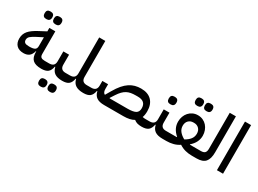

<svg xmlns="http://www.w3.org/2000/svg" viewBox="-42 -1532 3397 2531"><g transform="rotate(30 1656.5 -266.5)"><path d="M475 0Q384 0 344.5 -37.5Q305 -75 305 -154V-166H300Q285 -110 253 -85.5Q221 -61 169 -61Q100 -61 63 -98Q26 -135 26 -202Q26 -236 36 -264.5Q46 -293 67 -318Q88 -343 119.5 -365.5Q151 -388 194 -411L300 -467V-520H391V-176Q391 -140 409 -126.5Q427 -113 466 -113H499V-24ZM191 -174Q251 -174 275.5 -189Q300 -204 300 -242V-377L210 -331Q156 -303 132 -281.5Q108 -260 108 -229Q108 -200 126.5 -187Q145 -174 191 -174ZM340 -601Q317 -601 303.5 -615Q290 -629 290 -658Q290 -688 303.5 -701.5Q317 -715 340 -715H355Q378 -715 392 -701.5Q406 -688 406 -658Q406 -629 392 -615Q378 -601 355 -601ZM199 -601Q176 -601 162.5 -615Q149 -629 149 -658Q149 -688 162.5 -701.5Q176 -715 199 -715H214Q237 -715 251 -701.5Q265 -688 265 -658Q265 -629 251 -615Q237 -601 214 -601Z M475 -89 499 -113H532Q615 -113 615 -192V-344H702V-192Q702 -113 780 -113H818V-24L793 0Q719 0 678.5 -27.5Q638 -55 625 -114H619Q607 -52 574.5 -26Q542 0 475 0ZM721 207Q698 207 684.5 193Q671 179 671 150Q671 120 684.5 106.5Q698 93 721 93H736Q759 93 773 106.5Q787 120 787 150Q787 179 773 193Q759 207 736 207ZM580 207Q557 207 543.5 193Q530 179 530 150Q530 120 543.5 106.5Q557 93 580 93H595Q618 93 632 106.5Q646 120 646 150Q646 179 632 193Q618 207 595 207Z M794 -89 818 -113H849Q932 -113 932 -192V-740H1025V-192Q1025 -113 1104 -113H1139V-24L1115 0Q1040 0 997.5 -27.5Q955 -55 942 -114H936Q924 -52 892 -26Q860 0 794 0Z M2003 0Q1966 0 1938 -7.5Q1910 -15 1886 -35Q1829 0 1725 0H1433Q1359 0 1318.5 -27.5Q1278 -55 1265 -114H1259Q1247 -52 1214.5 -26Q1182 0 1115 0V-89L1139 -113H1172Q1255 -113 1255 -192V-264H1342V-192Q1342 -138 1375 -122L1424 -206Q1461 -270 1498.5 -313.5Q1536 -357 1576 -383.5Q1616 -410 1659 -421.5Q1702 -433 1749 -433Q1855 -433 1911.5 -374.5Q1968 -316 1968 -213Q1968 -157 1953 -118Q1965 -115 1977 -114Q1989 -113 2003 -113H2027V-24ZM1725 -113Q1809 -113 1847 -134Q1885 -155 1885 -211Q1885 -319 1764 -319H1734Q1692 -319 1659 -313Q1626 -307 1598 -292Q1570 -277 1544.5 -251Q1519 -225 1493 -185L1450 -119L1453 -113Z M2003 -89 2027 -113H2060Q2143 -113 2143 -192V-344H2230V-192Q2230 -113 2308 -113H2346V-24L2321 0Q2247 0 2206.5 -27.5Q2166 -55 2153 -114H2147Q2135 -52 2102.5 -26Q2070 0 2003 0ZM2178 -446Q2155 -446 2141.5 -460Q2128 -474 2128 -503Q2128 -533 2141.5 -546.5Q2155 -560 2178 -560H2193Q2216 -560 2230 -546.5Q2244 -533 2244 -503Q2244 -474 2230 -460Q2216 -446 2193 -446Z M2322 -89 2346 -113H2475L2477 -118Q2387 -195 2387 -299Q2387 -341 2400.5 -378Q2414 -415 2439 -443Q2464 -471 2498.5 -487Q2533 -503 2575 -503Q2617 -503 2651.5 -487Q2686 -471 2710.5 -443.5Q2735 -416 2749 -378.5Q2763 -341 2763 -299Q2763 -196 2673 -118L2675 -113H2805V-24L2781 0H2769Q2716 0 2667.5 -12.5Q2619 -25 2575 -54Q2532 -25 2483 -12.5Q2434 0 2382 0H2322ZM2575 -136Q2626 -164 2654 -200Q2682 -236 2682 -284Q2682 -332 2653.5 -361Q2625 -390 2580 -390H2569Q2524 -390 2495.5 -361Q2467 -332 2467 -284Q2467 -236 2495.5 -200Q2524 -164 2575 -136ZM2636 -605Q2613 -605 2599.5 -619Q2586 -633 2586 -662Q2586 -692 2599.5 -705.5Q2613 -719 2636 -719H2651Q2674 -719 2688 -705.5Q2702 -692 2702 -662Q2702 -633 2688 -619Q2674 -605 2651 -605ZM2495 -605Q2472 -605 2458.5 -619Q2445 -633 2445 -662Q2445 -692 2458.5 -705.5Q2472 -719 2495 -719H2510Q2533 -719 2547 -705.5Q2561 -692 2561 -662Q2561 -633 2547 -619Q2533 -605 2510 -605Z M2781 -89 2805 -113H2840Q2884 -113 2901.5 -132Q2919 -151 2919 -192V-740H3013V-192Q3013 -93 2973 -46.5Q2933 0 2840 0H2781Z M3151 -740H3244V0H3151Z"/></g></svg>

Font: IBM Plex Sans Arabic Medm
Style: Regular
Weight: 500
Designer: Mike Abbink, Paul van der Laan, Pieter van Rosmalen, Wael Morcos, Khajak Apelian
Foundry: Bold Monday
Version: Version 1.005